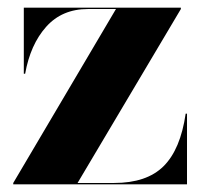

<svg xmlns="http://www.w3.org/2000/svg" viewBox="-20 -480 526 500"><path d="M209 -456.5Q141.5 -456.5 100.2 -410.2Q59 -364 45.5 -288H42V-460H451V-456.5L182 -3.5H277Q362 -3.5 406 -47.2Q450 -91 463.5 -184H467V0H14.5V-3.5L282 -456.5Z"/></svg>

Font: Bodoni* 48
Style: Bold
Weight: 700
Version: Version 2.2